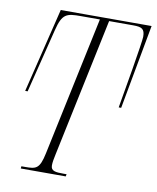

<svg xmlns="http://www.w3.org/2000/svg" viewBox="-81 -777 687 841"><g transform="rotate(10 262.5 -357.0)"><path d="M69 0H269L271 -10H257C222 -10 201 -12 201 -37C201 -51 204 -66 208 -85L338 -703H445C484 -703 497 -696 497 -661C497 -638 457 -405 445 -338H456L525 -714H121L29 -338H40L111 -623C130 -699 149 -703 213 -703H297L166 -84C151 -13 135 -10 87 -10H70Z"/></g></svg>

Font: Noto Serif Display ExtraCondensed ExtraLight
Style: Italic
Weight: 200
Width: 2
Italic angle: -12°
Designer: Monotype Design Team
Foundry: Monotype Imaging Inc.
Version: Version 2.009